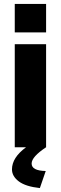

<svg xmlns="http://www.w3.org/2000/svg" viewBox="-20 -750 310 978"><path d="M55.2 -730H214.8V-585H55.2ZM55.2 0V-524.9H214.8V0Q141.1 48.8 141.1 83Q141.1 119.6 212.9 121.1L183.1 208Q110.8 200.2 75.9 174.1Q41 147.9 41 112.8Q41 52.7 112.8 0Z"/></svg>

Font: Raleway-v4020 ExtraBold
Style: Regular
Weight: 800
Designer: Matt McInerney, Pablo Impallari, Rodrigo Fuenzalida
Foundry: Matt McInerney, Pablo Impallari, Rodrigo Fuenzalida
Version: Version 4.020;PS 004.020;hotconv 1.0.88;makeotf.lib2.5.64775